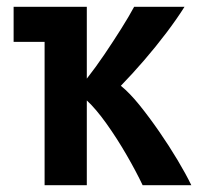

<svg xmlns="http://www.w3.org/2000/svg" viewBox="-20 -544 600 564"><path d="M111 0V-421H20V-524H235V-313Q261 -346 287 -384.5Q313 -423 336 -459.5Q359 -496 374 -524H522Q500 -489 469 -448Q438 -407 403.5 -367Q369 -327 335 -292Q361 -271 390 -235Q419 -199 448 -157Q477 -115 501.5 -74Q526 -33 542 0H399Q380 -40 352 -88.5Q324 -137 293 -180.5Q262 -224 235 -249V0Z"/></svg>

Font: Ubuntu Sans Mono SemiBold
Style: Regular
Weight: 600
Monospace: yes
Designer: Dalton Maag Ltd
Foundry: Dalton Maag Ltd
Version: Version 1.006